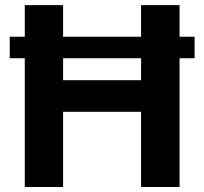

<svg xmlns="http://www.w3.org/2000/svg" viewBox="-20 -748 817 768"><path d="M79.1 0V-515.1H19V-601.1H79.1V-727.5H232.4V-601.1H544.4V-727.5H698.2V-601.1H758.3V-515.1H698.2V0H544.4V-300.8H232.4V0ZM232.4 -427.2H544.4V-515.1H232.4Z"/></svg>

Font: Inter Tight
Style: Bold
Weight: 700
Designer: Rasmus Andersson
Foundry: rsms
Version: Version 3.004; ttfautohint (v1.8.4.7-5d5b)